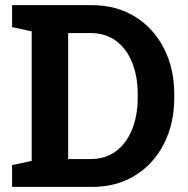

<svg xmlns="http://www.w3.org/2000/svg" viewBox="-20 -731 736 751"><path d="M27.3 0V-85.4L104 -101.6V-608.4L27.3 -625V-710.9H104H339.4Q434.6 -710.9 507.3 -666.3Q580.1 -621.6 620.8 -542.7Q661.6 -463.9 661.6 -361.8V-348.6Q661.6 -247.6 621.3 -168.7Q581.1 -89.8 508.8 -44.9Q436.5 0 341.3 0ZM246.6 -108.9H334Q393.1 -108.9 434.1 -139.9Q475.1 -170.9 496.8 -225.1Q518.6 -279.3 518.6 -348.6V-362.3Q518.6 -432.6 496.8 -486.6Q475.1 -540.5 434.1 -571Q393.1 -601.6 334 -601.6H246.6Z"/></svg>

Font: Robotiche
Style: Bold
Weight: 700
Designer: Google
Version: Version 2.001